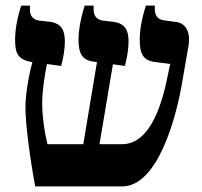

<svg xmlns="http://www.w3.org/2000/svg" viewBox="-20 -667 723 687"><path d="M106 0H417C542 0 610 -236 634 -385L655 -506C661 -547 649 -585 606 -589L568 -594C543 -597 534 -613 534 -633V-647H502C485 -593 480 -556 480 -524C480 -473 493 -450 536 -445L589 -438L583 -410C563 -306 522 -151 416 -151H336L384 -437L427 -431C434 -459 440 -489 440 -519C440 -560 427 -583 386 -589L350 -593C327 -596 315 -609 315 -633V-647H283C268 -599 261 -558 261 -524C261 -476 274 -451 317 -446L327 -445L278 -151H150C137 -204 131 -256 131 -296C131 -341 139 -393 148 -438L199 -431C206 -459 212 -488 212 -519C212 -559 200 -583 159 -589L122 -593C99 -596 87 -609 87 -633V-647H56C40 -598 34 -557 34 -524C34 -474 46 -456 87 -446L96 -445C82 -394 71 -328 71 -282C71 -225 87 -101 106 0Z"/></svg>

Font: Noto Serif Hebrew SemiCondensed
Style: Bold
Weight: 700
Width: 4
Designer: Monotype Design Team
Foundry: Monotype Imaging Inc.
Version: Version 2.004